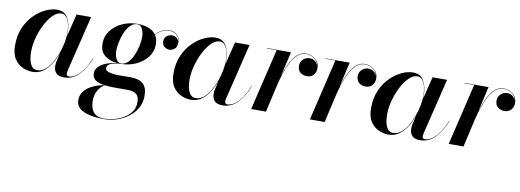

<svg xmlns="http://www.w3.org/2000/svg" viewBox="-58 -809 3814 1407"><g transform="rotate(10 1848.5 -105.0)"><path d="M379 -314Q379 -303.5 378.2 -291.8L420 -460H528L426 -41Q425.2 -36.5 424.6 -31.6Q424 -26.8 424 -23Q424 -14.8 428.1 -8.9Q432.2 -3 442 -3Q470.5 -3 499 -24.3Q527.5 -45.6 552 -82.1Q576.5 -118.5 593 -164L596 -163Q567.5 -88 520.4 -39Q473.2 10 408 10Q331 10 331 -65Q331 -75 333 -89L350.1 -160.8Q334.4 -116.5 309.8 -77.5Q285.2 -38.5 251.4 -14.2Q217.5 10 174 10Q139.5 10 102.6 -5.4Q65.8 -20.9 40.4 -57.9Q15 -95 15 -160Q15 -235 40.6 -292.8Q66.1 -350.5 106.1 -390Q146.1 -429.5 190.6 -449.8Q235.1 -470 273 -470Q330 -470 354.5 -426.5Q379 -383 379 -314ZM377 -314Q377 -348.5 370.1 -379.1Q363.1 -409.8 348.3 -428.9Q333.5 -448 310 -448Q278.5 -448 248.1 -418.4Q217.6 -388.8 193 -341.2Q168.4 -293.8 153.7 -239Q139 -184.2 139 -134Q139 -77 155.6 -42.5Q172.2 -8 206 -8Q236.2 -8 262.5 -28.7Q288.8 -49.4 309.8 -83.4Q330.9 -117.4 345.9 -158.1Q361 -198.8 369 -239.6Q377 -280.4 377 -314Z M718 16Q687.2 25.8 666.6 61.4Q646 97 646 142Q646 172 655.1 198Q664.1 224 686.6 240Q709 256 749 256Q784.6 256 823.4 246.3Q862.1 236.6 895.6 216.8Q929.1 196.9 950.1 166.6Q971 136.2 971 95Q971 54.5 949.6 36.8Q928.2 19 887 19H783Q738 19 700.8 12.9Q663.5 6.9 641.2 -9.6Q619 -26 619 -57Q619 -89.8 643.6 -111.6Q668.1 -133.4 703.9 -145.5Q739.8 -157.6 773.1 -161.2Q718 -166.5 681 -195.7Q644 -224.9 644 -285Q644 -340 676.4 -381.7Q708.8 -423.4 760.6 -446.7Q812.5 -470 871 -470Q915 -470 951.7 -457.3Q988.4 -444.6 1009.1 -416.1Q1034.4 -441.5 1060.4 -453.2Q1086.4 -465 1107 -465Q1147.5 -465 1168.8 -442.5Q1190 -420 1190 -390Q1190 -353.2 1172.1 -338.6Q1154.2 -324 1134 -324Q1113.8 -324 1096.4 -337.6Q1079 -351.2 1079 -379Q1079 -401.5 1095.9 -416.2Q1112.8 -431 1136 -431Q1157.8 -431 1172.1 -417.5Q1186.5 -404 1188 -392Q1185 -427.2 1162.1 -444.6Q1139.2 -462 1107 -462Q1086 -462 1060.6 -450.2Q1035.1 -438.5 1010.6 -414Q1030 -385.8 1030 -345Q1030 -290.4 997.5 -248.8Q965 -207.2 913.1 -183.8Q861.1 -160.4 803 -160Q786.5 -160 762.4 -156.1Q738.2 -152.1 719.6 -141.3Q701 -130.5 701 -110Q701 -91.2 731.9 -83.1Q762.8 -75 804 -75Q830.2 -75 849.1 -75.5Q868 -76 889 -76Q949.8 -76 981.9 -49.2Q1014 -22.5 1014 42Q1014 90.4 992 130.4Q970 170.4 932.2 199.4Q894.5 228.4 846.6 244.2Q798.8 260 747 260Q689.5 260 642.8 249.8Q596.1 239.6 568.6 216.6Q541 193.5 541 155Q541 117.9 561.3 91.4Q581.6 65 611.1 48.4Q640.6 31.8 669.4 23.9Q698.1 16 715 16ZM803 -163Q831.9 -163 854.1 -185.6Q876.2 -208.1 891.4 -242.8Q906.5 -277.4 914.2 -314.6Q922 -351.8 922 -381Q922 -411 909.6 -439Q897.2 -467 871 -467Q842.1 -467 819.9 -444.4Q797.8 -421.9 782.6 -387.2Q767.5 -352.6 759.8 -315.4Q752 -278.2 752 -249Q752 -219 764.4 -191Q776.8 -163 803 -163Z M1558 -314Q1558 -303.5 1557.2 -291.8L1599 -460H1707L1605 -41Q1604.2 -36.5 1603.6 -31.6Q1603 -26.8 1603 -23Q1603 -14.8 1607.1 -8.9Q1611.2 -3 1621 -3Q1649.5 -3 1678 -24.3Q1706.5 -45.6 1731 -82.1Q1755.5 -118.5 1772 -164L1775 -163Q1746.5 -88 1699.4 -39Q1652.2 10 1587 10Q1510 10 1510 -65Q1510 -75 1512 -89L1529.1 -160.8Q1513.4 -116.5 1488.8 -77.5Q1464.2 -38.5 1430.4 -14.2Q1396.5 10 1353 10Q1318.5 10 1281.6 -5.4Q1244.8 -20.9 1219.4 -57.9Q1194 -95 1194 -160Q1194 -235 1219.6 -292.8Q1245.1 -350.5 1285.1 -390Q1325.1 -429.5 1369.6 -449.8Q1414.1 -470 1452 -470Q1509 -470 1533.5 -426.5Q1558 -383 1558 -314ZM1556 -314Q1556 -348.5 1549.1 -379.1Q1542.1 -409.8 1527.3 -428.9Q1512.5 -448 1489 -448Q1457.5 -448 1427.1 -418.4Q1396.6 -388.8 1372 -341.2Q1347.4 -293.8 1332.7 -239Q1318 -184.2 1318 -134Q1318 -77 1334.6 -42.5Q1351.2 -8 1385 -8Q1415.2 -8 1441.5 -28.7Q1467.8 -49.4 1488.8 -83.4Q1509.9 -117.4 1524.9 -158.1Q1540 -198.8 1548 -239.6Q1556 -280.4 1556 -314Z M1909 -457H1835V-460H2015L1972.5 -273.6Q1987 -322.8 2007.9 -367.8Q2028.8 -412.8 2058 -441.4Q2087.2 -470 2127 -470Q2165.2 -470 2196.1 -445.1Q2227 -420.2 2227 -379Q2227 -349.8 2209.5 -328.9Q2192 -308 2159 -308Q2129.8 -308 2109.9 -324.8Q2090 -341.5 2090 -373Q2090 -402.2 2110.1 -421.6Q2130.2 -441 2158 -441Q2180.5 -441 2197 -428.9Q2213.5 -416.8 2221 -398Q2215 -428.8 2188.2 -447.9Q2161.5 -467 2127 -467Q2091.2 -467 2064.1 -442.6Q2037 -418.1 2016.9 -379.4Q1996.9 -340.8 1982.8 -296.9Q1968.6 -253.1 1959 -214.4L1910 0H1800Z M2346 -457H2272V-460H2452L2409.5 -273.6Q2424 -322.8 2444.9 -367.8Q2465.8 -412.8 2495 -441.4Q2524.2 -470 2564 -470Q2602.2 -470 2633.1 -445.1Q2664 -420.2 2664 -379Q2664 -349.8 2646.5 -328.9Q2629 -308 2596 -308Q2566.8 -308 2546.9 -324.8Q2527 -341.5 2527 -373Q2527 -402.2 2547.1 -421.6Q2567.2 -441 2595 -441Q2617.5 -441 2634 -428.9Q2650.5 -416.8 2658 -398Q2652 -428.8 2625.2 -447.9Q2598.5 -467 2564 -467Q2528.2 -467 2501.1 -442.6Q2474 -418.1 2453.9 -379.4Q2433.9 -340.8 2419.8 -296.9Q2405.6 -253.1 2396 -214.4L2347 0H2237Z M3028 -314Q3028 -303.5 3027.2 -291.8L3069 -460H3177L3075 -41Q3074.2 -36.5 3073.6 -31.6Q3073 -26.8 3073 -23Q3073 -14.8 3077.1 -8.9Q3081.2 -3 3091 -3Q3119.5 -3 3148 -24.3Q3176.5 -45.6 3201 -82.1Q3225.5 -118.5 3242 -164L3245 -163Q3216.5 -88 3169.4 -39Q3122.2 10 3057 10Q2980 10 2980 -65Q2980 -75 2982 -89L2999.1 -160.8Q2983.4 -116.5 2958.8 -77.5Q2934.2 -38.5 2900.4 -14.2Q2866.5 10 2823 10Q2788.5 10 2751.6 -5.4Q2714.8 -20.9 2689.4 -57.9Q2664 -95 2664 -160Q2664 -235 2689.6 -292.8Q2715.1 -350.5 2755.1 -390Q2795.1 -429.5 2839.6 -449.8Q2884.1 -470 2922 -470Q2979 -470 3003.5 -426.5Q3028 -383 3028 -314ZM3026 -314Q3026 -348.5 3019.1 -379.1Q3012.1 -409.8 2997.3 -428.9Q2982.5 -448 2959 -448Q2927.5 -448 2897.1 -418.4Q2866.6 -388.8 2842 -341.2Q2817.4 -293.8 2802.7 -239Q2788 -184.2 2788 -134Q2788 -77 2804.6 -42.5Q2821.2 -8 2855 -8Q2885.2 -8 2911.5 -28.7Q2937.8 -49.4 2958.8 -83.4Q2979.9 -117.4 2994.9 -158.1Q3010 -198.8 3018 -239.6Q3026 -280.4 3026 -314Z M3379 -457H3305V-460H3485L3442.5 -273.6Q3457 -322.8 3477.9 -367.8Q3498.8 -412.8 3528 -441.4Q3557.2 -470 3597 -470Q3635.2 -470 3666.1 -445.1Q3697 -420.2 3697 -379Q3697 -349.8 3679.5 -328.9Q3662 -308 3629 -308Q3599.8 -308 3579.9 -324.8Q3560 -341.5 3560 -373Q3560 -402.2 3580.1 -421.6Q3600.2 -441 3628 -441Q3650.5 -441 3667 -428.9Q3683.5 -416.8 3691 -398Q3685 -428.8 3658.2 -447.9Q3631.5 -467 3597 -467Q3561.2 -467 3534.1 -442.6Q3507 -418.1 3486.9 -379.4Q3466.9 -340.8 3452.8 -296.9Q3438.6 -253.1 3429 -214.4L3380 0H3270Z"/></g></svg>

Font: Bodoni* 72 Medium
Style: Italic
Weight: 500
Italic angle: -13°
Version: Version 1.002; ttfautohint (v0.97) -l 8 -r 50 -G 200 -x 14 -